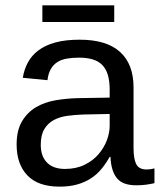

<svg xmlns="http://www.w3.org/2000/svg" viewBox="-20 -686 596 716"><path d="M202 10Q122 10 82 -32Q42 -74 42 -147Q42 -200 62 -233.5Q82 -267 114 -286Q146 -305 187 -312Q228 -319 270 -320L389 -322V-351Q389 -384 382 -407Q375 -430 361 -444Q347 -458 325.5 -464.5Q304 -471 275 -471Q250 -471 229.5 -467.5Q209 -464 194 -454.5Q179 -445 169.5 -428.5Q160 -412 157 -387L65 -396Q70 -427 84 -453Q98 -479 123 -498Q148 -517 186 -527.5Q224 -538 277 -538Q377 -538 427.5 -492.5Q478 -447 478 -360V-133Q478 -94 488 -74Q498 -54 527 -54Q534 -54 541.5 -55Q549 -56 556 -58V-3Q539 1 522.5 3Q506 5 488 5Q463 5 445 -1.5Q427 -8 416 -21.5Q405 -35 399 -55Q393 -75 392 -101H389Q375 -76 358 -55.5Q341 -35 318.5 -20.5Q296 -6 267.5 2Q239 10 202 10ZM222 -56Q264 -56 295.5 -71.5Q327 -87 347.5 -111Q368 -135 378.5 -163Q389 -191 389 -217V-261L292 -259Q260 -258 231 -254Q202 -250 180 -238Q158 -226 145 -204Q132 -182 132 -146Q132 -103 155.5 -79.5Q179 -56 222 -56ZM406 -604H138V-666H406Z"/></svg>

Font: TharLon
Style: Regular
Weight: 400
Designer: Sai Zin Di Di Zone
Foundry: Sai Zin Di Di Zone, Sun Tun
Version: Version 1.003 September 27 2012